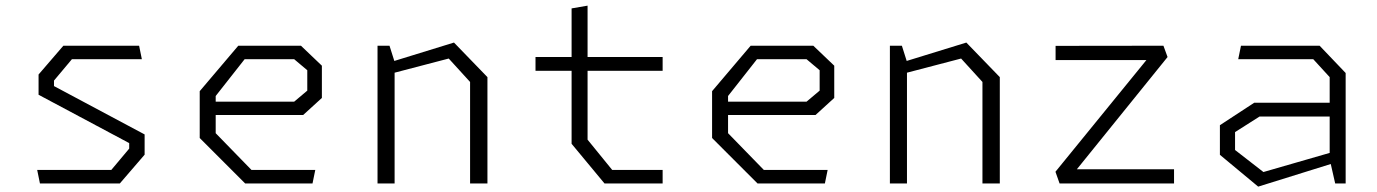

<svg xmlns="http://www.w3.org/2000/svg" viewBox="-20 -666 5000 697"><path d="M115 -49H384L449 -126.5V-146.5L120 -322V-395.5L210 -500H485L495 -451H241L176 -373.5V-353.5L505 -178V-104.5L415 0H125Z M705 -165V-335L845 -500H1072.5L1148.5 -427.5V-310.5L1080.5 -248.5H734V-297H1048L1095.5 -337V-411L1048 -451H868L763 -317.5V-182.5L893 -49H1124.5L1114.5 0H870Z M1686.5 -368.5 1609 -453.5 1370 -391V-432L1628 -511.5L1749.5 -386V0H1686.5ZM1350.5 -500H1394L1412.5 -441.5V0H1350.5Z M2055 -144V-635.5L2113 -645.5V-159L2202.5 -49H2385.5V0H2174.5ZM1924 -459H2385.5V-409H1924Z M2565 -165V-335L2705 -500H2932.5L3008.5 -427.5V-310.5L2940.5 -248.5H2594V-297H2908L2955.5 -337V-411L2908 -451H2728L2623 -317.5V-182.5L2753 -49H2984.5L2974.5 0H2730Z M3546.5 -368.5 3469 -453.5 3230 -391V-432L3488 -511.5L3609.5 -386V0H3546.5ZM3210.5 -500H3254L3272.5 -441.5V0H3210.5Z M3811.5 -42.5 4156 -465.5 4149 -448H3812V-499.5L4203.5 -500L4218.5 -459L3879.5 -39.5L3871.5 -51.5H4242V0H3826.5Z M4807 -88V-386L4747.5 -451H4475L4485 -500H4770.5L4865 -401V0H4827ZM4408.5 -104V-211.5L4533 -293H4831.5V-243H4552.5L4463.5 -186.5V-121.5L4566.5 -41.5L4831.5 -118V-77L4547.5 11.5Z"/></svg>

Font: Monaspace Krypton Var
Style: Regular
Weight: 400
Designer: Riley Cran and the Lettermatic Team
Version: Version 1.101 (Monaspace Krypton Var)